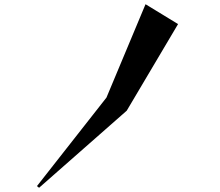

<svg xmlns="http://www.w3.org/2000/svg" viewBox="-20 -826 1040 909"><path d="M165 63 155 55 484 -364 669 -806 823 -712 580 -302Z"/></svg>

Font: Reggae One
Style: Regular
Weight: 400
Designer: Fontworks Inc.
Foundry: Fontworks Inc.
Version: Version 1.100